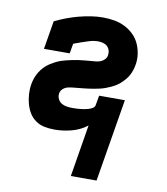

<svg xmlns="http://www.w3.org/2000/svg" viewBox="-83 -608 766 882"><g transform="rotate(10 300.0 -166.5)"><path d="M307 205 347 -38Q331 -25 312 -16Q293 -7 273.5 -2Q254 3 234.5 5.5Q215 8 195 8Q171 8 148.5 3.5Q126 -1 107.5 -14Q89 -27 77.5 -46Q66 -65 60 -87Q54 -109 52.5 -132.5Q51 -156 55 -179Q57 -191 61 -203.5Q65 -216 71 -227.5Q77 -239 85 -249.5Q93 -260 103 -269Q113 -278 124 -285Q135 -292 147 -298Q159 -304 171 -308Q183 -312 195.5 -315Q208 -318 220 -320.5Q232 -323 244.5 -325Q257 -327 269.5 -328Q282 -329 294.5 -330.5Q307 -332 319.5 -332.5Q332 -333 344.5 -336.5Q357 -340 367 -349Q377 -358 379 -371Q381 -383 377.5 -394Q374 -405 366 -412.5Q358 -420 346.5 -423Q335 -426 323 -426Q303 -426 282 -419.5Q261 -413 241 -406L239 -405Q233 -403 226 -400.5Q219 -398 212 -395L204 -349H84L106 -481Q132 -494 160 -504.5Q188 -515 215 -522Q242 -529 270.5 -533.5Q299 -538 326 -538Q353 -538 379 -533.5Q405 -529 427.5 -518Q450 -507 468.5 -489.5Q487 -472 497.5 -449.5Q508 -427 512 -401Q516 -375 511 -348Q509 -336 505 -324Q501 -312 495 -300.5Q489 -289 480.5 -279Q472 -269 462.5 -260Q453 -251 442 -244Q431 -237 419 -231.5Q407 -226 395 -221.5Q383 -217 370.5 -214Q358 -211 346 -209Q334 -207 321.5 -205Q309 -203 297 -202Q285 -201 272.5 -199.5Q260 -198 247.5 -197Q235 -196 222.5 -193Q210 -190 200 -181Q190 -172 188 -159Q186 -146 192 -133.5Q198 -121 209 -114.5Q220 -108 233.5 -106Q247 -104 261 -104Q270 -104 279.5 -104.5Q289 -105 298 -106Q307 -107 316 -108.5Q325 -110 334.5 -113Q344 -116 353 -121.5Q362 -127 363 -136L371 -181H491L427 205Z"/></g></svg>

Font: Iosevka Slab Heavy Extended
Style: Italic
Weight: 900
Width: 7
Italic angle: -9°
Monospace: yes
Designer: Belleve Invis
Foundry: Belleve Invis
Version: Version 11.1.0; ttfautohint (v1.8.3)